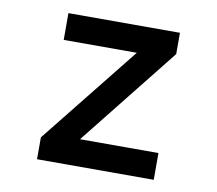

<svg xmlns="http://www.w3.org/2000/svg" viewBox="-63 -584 742 657"><g transform="rotate(10 308.0 -255.5)"><path d="M105 0V-76L378 -418H124V-511H511.5V-437L238 -93H510.5V0Z"/></g></svg>

Font: Overpass Mono SemiBold
Style: Regular
Weight: 600
Monospace: yes
Designer: Delve Withrington, Dave Bailey
Foundry: Delve Fonts LLC
Version: Version 4.000